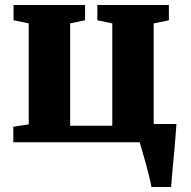

<svg xmlns="http://www.w3.org/2000/svg" viewBox="-20 -572 768 772"><path d="M589 180Q586.5 165 580.2 139Q574 113 566 84.5Q558 56 551.2 32.8Q544.5 9.5 541.5 0H33.5V-62.5L95.5 -72V-478L34.5 -490.5V-552H322V-490.5L262 -478V-66.5H431.5V-478L371.5 -490.5V-552H659V-490.5L598 -478V-73.5H689.5Q688.5 -60.5 686.5 -34.5Q684.5 -8.5 681.8 23.5Q679 55.5 676 87Q673 118.5 671 143.5Q669 168.5 668 180Z"/></svg>

Font: Merriweather 28pt Black
Style: Regular
Weight: 900
Version: Version 2.100